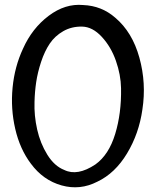

<svg xmlns="http://www.w3.org/2000/svg" viewBox="-20 -768 634 801"><path d="M327 -747Q404 -744 461 -694Q532 -634 561.5 -527.5Q591 -421 574 -311Q560 -211 510 -128Q460 -45 386 -10Q314 27 237 5.5Q160 -16 109 -85Q63 -146 43.5 -230.5Q24 -315 32.5 -402.5Q41 -490 76 -565Q114 -650 183 -702Q252 -754 327 -747ZM323 -657Q279 -658 244 -638Q209 -618 187.5 -586Q166 -554 151.5 -510Q137 -466 131 -425.5Q125 -385 124 -343Q122 -286 135 -228Q148 -170 177.5 -122.5Q207 -75 248 -59Q303 -32 378 -82Q434 -122 460.5 -209Q487 -296 485 -400Q484 -456 463.5 -514.5Q443 -573 404.5 -614.5Q366 -656 323 -657Z"/></svg>

Font: EptKazoo
Style: Medium
Weight: 500
Version: Version 001.000